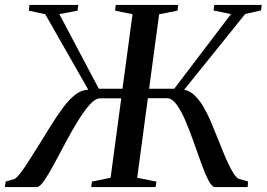

<svg xmlns="http://www.w3.org/2000/svg" viewBox="-40 -763 1088 783"><path d="M-20 0 -17 -22.5 20 -33.5Q31 -40.5 45.8 -60.2Q60.5 -80 78.5 -108.5Q96.5 -137 116.5 -168.5Q142.5 -210.5 167.5 -250.8Q192.5 -291 217 -324Q241.5 -357 267 -376.8Q292.5 -396.5 320 -397L144.5 -705L77.5 -719.5L80 -743H279L276.5 -719.5L202 -705.5L363 -401H459.5L500.5 -705L429.5 -719.5L432 -743H686.5L684 -719.5L609 -705L568 -401H670.5L902 -705.5L831 -720L834 -743H1027.5L1024.5 -720.5L960 -706L711 -397Q734.5 -392.5 753.5 -374.2Q772.5 -356 788.8 -328.8Q805 -301.5 819.5 -267.8Q834 -234 848.5 -197Q860 -168 871 -141Q882 -114 892.8 -91.8Q903.5 -69.5 913.5 -54.5Q923.5 -39.5 932.5 -34L971.5 -23L970 0H837.5Q825 0 811 -26Q797 -52 782 -93.5Q767 -135 750.8 -181.2Q734.5 -227.5 717 -268.8Q699.5 -310 680.5 -336.2Q661.5 -362.5 640.5 -362.5H563L519.5 -38L598 -22.5L594.5 0H332L335 -22.5L411 -38L454.5 -362H368.5Q349 -362 325.5 -335.8Q302 -309.5 276.8 -268.2Q251.5 -227 227 -180.8Q202.5 -134.5 180.2 -93.2Q158 -52 140 -26Q122 0 110 0Z"/></svg>

Font: Merriweather 120pt
Style: Italic
Weight: 400
Italic angle: -7.8°
Version: Version 2.101